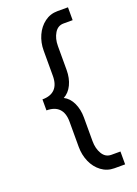

<svg xmlns="http://www.w3.org/2000/svg" viewBox="-172 -881 761 1066"><g transform="rotate(-20 209.0 -348.0)"><path d="M180 -347Q212 -331 230 -293Q248 -255 248 -207V-67Q248 -23 267 8.5Q286 40 320 40H374V116H311Q268 116 234.5 91Q201 66 183 25Q165 -16 165 -64V-212Q165 -263 140 -289Q115 -315 66 -315V-380Q115 -380 140 -406Q165 -432 165 -483V-632Q165 -680 183.5 -721Q202 -762 235.5 -787Q269 -812 312 -812H374V-736H320Q286 -736 267 -704.5Q248 -673 248 -629V-488Q248 -439 230 -401.5Q212 -364 180 -347Z"/></g></svg>

Font: AmikoRegular
Style: Regular
Weight: 400
Designer: Pablo Impallari, Rodrigo Fuenzalida, Andres Torresi
Foundry: Impallari Type
Version: Version 1.000; ttfautohint (v1.3)